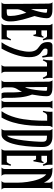

<svg xmlns="http://www.w3.org/2000/svg" viewBox="906 -1630 724 2577"><g transform="rotate(90 1268.5 -342.0)"><path d="M195.8 -442.9Q207.5 -404.3 220.5 -364Q233.4 -323.7 243.9 -282.7Q254.4 -241.7 261.2 -200.4Q268.1 -159.2 268.1 -118.7Q268.1 -110.4 267.6 -100.8Q267.1 -91.3 266.1 -82.5Q264.6 -71.3 259.8 -56.9Q254.9 -42.5 246.6 -29.8Q238.3 -17.1 226.8 -8.5Q215.3 0 201.7 0H10.3Q22.9 -4.9 28.1 -17.6Q33.2 -30.3 33.2 -43Q33.2 -190.9 31.7 -337.4Q30.3 -483.9 28.8 -631.8Q28.8 -646 25.1 -660.2Q21.5 -674.3 10.3 -683.6H97.2Q117.7 -683.6 140.1 -681.9Q162.6 -680.2 181.6 -672.6Q200.7 -665 212.9 -649.9Q225.1 -634.8 225.1 -608.4Q225.1 -588.9 222.4 -567.6Q219.7 -546.4 215.6 -525.1Q211.4 -503.9 206.1 -482.9Q200.7 -461.9 195.8 -442.9ZM105.5 -70.3Q112.8 -70.3 126.7 -69.8Q140.6 -69.3 155 -70.6Q169.4 -71.8 180.4 -75.9Q191.4 -80.1 192.4 -89.8Q193.4 -98.1 193.8 -106.7Q194.3 -115.2 194.3 -123.5Q194.3 -150.4 190.7 -177Q187 -203.6 180.9 -229.7Q174.8 -255.9 167.2 -281.5Q159.7 -307.1 151.9 -333Q142.1 -314.9 133.5 -300Q125 -285.2 118.4 -269.8Q111.8 -254.4 108.2 -237.5Q104.5 -220.7 104.5 -199.2ZM102.5 -396Q107.9 -407.7 113.8 -424.1Q119.6 -440.4 125 -459Q130.4 -477.5 135.3 -497.1Q140.1 -516.6 143.8 -535.2Q147.5 -553.7 149.7 -570.3Q151.9 -586.9 151.9 -599.6Q151.9 -605 145.5 -607.7Q139.2 -610.4 130.6 -611.3Q122.1 -612.3 113.8 -612.3Q105.5 -612.3 101.6 -612.3Z M295.9 0Q307.1 -8.3 312 -20.8Q316.9 -33.2 316.9 -46.4V-639.6Q316.9 -652.3 311.5 -663.3Q306.2 -674.3 298.8 -683.6H509.3Q506.8 -652.8 509.8 -621.3Q512.7 -589.8 522.9 -560.1L505.9 -553.7Q503.4 -559.6 499.5 -569.1Q495.6 -578.6 490.2 -587.6Q484.9 -596.7 478.5 -603.5Q472.2 -610.4 464.4 -610.4H388.7V-535.6H440.9Q453.6 -535.6 460.9 -544.4Q468.3 -553.2 471.7 -564.5L486.8 -562.5L462.4 -427.7L445.3 -430.2Q445.8 -435.1 445.3 -440.7Q444.8 -446.3 443.1 -451.4Q441.4 -456.5 437.7 -460Q434.1 -463.4 427.7 -463.4H388.7V-70.3H464.4Q472.2 -70.3 478.5 -77.1Q484.9 -84 490.2 -93.3Q495.6 -102.5 499.5 -112.3Q503.4 -122.1 505.9 -127.9L522.9 -121.1Q515.1 -99.1 511.7 -75.7Q508.3 -52.2 508.3 -28.8Q508.3 -21.5 508.3 -14.2Q508.3 -6.8 509.3 0Z M651.9 -617.2Q640.6 -617.2 636.5 -607.7Q632.3 -598.1 632.3 -588.4Q632.3 -572.8 640.9 -563.2Q649.4 -553.7 662.4 -544.9Q675.3 -536.1 690.2 -525.1Q705.1 -514.2 718 -494.9Q731 -475.6 739.5 -445.3Q748 -415 748 -368.2Q748 -322.8 738.3 -274.4Q728.5 -226.1 712.4 -178Q696.3 -129.9 675.5 -84.5Q654.8 -39.1 632.8 0H547.9Q564 -21.5 579.8 -49.8Q595.7 -78.1 609.6 -110.1Q623.5 -142.1 635.5 -176.3Q647.5 -210.4 656 -244.1Q664.6 -277.8 669.4 -309.8Q674.3 -341.8 674.3 -369.1Q674.3 -400.9 668.7 -422.4Q663.1 -443.8 654.1 -458.7Q645 -473.6 633.3 -483.9Q621.6 -494.1 609.6 -502.9Q597.7 -511.7 585.9 -521Q574.2 -530.3 565.2 -543.7Q556.2 -557.1 550.5 -576.2Q544.9 -595.2 544.9 -623.5Q544.9 -635.7 547.1 -646.7Q549.3 -657.7 554.9 -665.8Q560.5 -673.8 569.6 -678.7Q578.6 -683.6 592.8 -683.6H742.2Q741.2 -647.5 744.4 -616.5Q747.6 -585.4 753.9 -549.8L733.4 -545.4Q728.5 -570.3 725.1 -584.7Q721.7 -599.1 714.1 -606.4Q706.5 -613.8 692.4 -615.5Q678.2 -617.2 651.9 -617.2Z M851.1 0Q862.8 -7.8 867.7 -20.5Q872.6 -33.2 872.6 -46.4V-610.4H834Q825.7 -610.4 819.1 -603.5Q812.5 -596.7 807.4 -587.6Q802.2 -578.6 798.3 -569.1Q794.4 -559.6 792 -553.7L776.9 -560.1Q790 -602.5 790 -649.9Q790 -666.5 788.6 -683.6H1027.3Q1023.9 -652.8 1026.9 -621.3Q1029.8 -589.8 1040 -560.1L1022.9 -553.7Q1020.5 -559.6 1016.6 -569.1Q1012.7 -578.6 1007.3 -587.6Q1002 -596.7 995.4 -603.5Q988.8 -610.4 981 -610.4H944.3V-46.4Q944.3 -33.2 949 -20.5Q953.6 -7.8 965.8 0Z M1211.9 -274.4Q1201.7 -250.5 1191.2 -234.1Q1180.7 -217.8 1171.9 -201.9Q1163.1 -186 1157.7 -166.7Q1152.3 -147.5 1152.3 -117.7V-46.4Q1152.3 -33.2 1157 -20.8Q1161.6 -8.3 1172.9 0H1058.6Q1070.8 -7.8 1075.7 -20.5Q1080.6 -33.2 1080.6 -46.4L1076.7 -631.8Q1076.7 -637.7 1075.4 -645Q1074.2 -652.3 1072 -659.4Q1069.8 -666.5 1066.2 -672.9Q1062.5 -679.2 1058.1 -683.6H1145Q1165.5 -683.6 1188 -681.6Q1210.4 -679.7 1229 -672.4Q1247.6 -665 1259.8 -649.9Q1272 -634.8 1272 -608.4Q1272 -560.1 1264.9 -508.5Q1257.8 -457 1249.5 -409.7Q1265.1 -370.6 1273.9 -331.3Q1282.7 -292 1287.1 -252Q1291.5 -211.9 1292.5 -171.4Q1293.5 -130.9 1293.5 -89.8Q1293.5 -81.5 1293 -67.6Q1292.5 -53.7 1293.5 -39.8Q1294.4 -25.9 1298.6 -14.6Q1302.7 -3.4 1312.5 0H1237.8Q1231.4 0 1228 -8.1Q1224.6 -16.1 1223.1 -26.4Q1221.7 -36.6 1221.4 -46.4Q1221.2 -56.2 1221.2 -60.1Q1221.2 -113.8 1220.5 -167.5Q1219.7 -221.2 1211.9 -274.4ZM1150.4 -315.9Q1158.2 -326.7 1165 -347.7Q1171.9 -368.7 1177.2 -395.3Q1182.6 -421.9 1186.8 -451.4Q1190.9 -481 1193.6 -509Q1196.3 -537.1 1197.8 -560.8Q1199.2 -584.5 1199.2 -599.6Q1199.2 -605.5 1192.9 -608.2Q1186.5 -610.8 1178 -611.8Q1169.4 -612.8 1161.1 -612.5Q1152.8 -612.3 1148.4 -612.3Z M1348.6 -639.6Q1348.6 -652.3 1343 -663.3Q1337.4 -674.3 1330.6 -683.6H1438.5Q1430.7 -674.3 1425.5 -663.3Q1420.4 -652.3 1420.4 -639.6V-46.4Q1420.4 -33.2 1425 -20.5Q1429.7 -7.8 1441.9 0H1327.6Q1338.9 -8.3 1343.8 -20.8Q1348.6 -33.2 1348.6 -46.4Z M1472.7 0Q1502 -41.5 1522.7 -89.1Q1543.5 -136.7 1557.9 -188.5Q1572.3 -240.2 1580.6 -294.4Q1588.9 -348.6 1593.5 -402.8Q1598.1 -457 1599.4 -510Q1600.6 -563 1600.6 -612.3Q1570.8 -611.3 1552.7 -612.5Q1534.7 -613.8 1522.7 -609.9Q1510.7 -606 1502 -593.5Q1493.2 -581.1 1482.4 -553.7L1467.8 -560.1Q1481 -602.5 1481 -649.9Q1481 -658.2 1480.5 -666.7Q1480 -675.3 1479 -683.6H1690.4Q1683.1 -674.3 1677.2 -663.3Q1671.4 -652.3 1671.4 -639.6Q1671.4 -559.6 1669.2 -476.6Q1667 -393.6 1656 -311.5Q1645 -229.5 1622.1 -150.6Q1599.1 -71.8 1558.1 0H1472.7Z M1709 0Q1720.7 -8.3 1725.3 -20.8Q1730 -33.2 1730 -46.4V-639.6Q1730 -652.3 1724.6 -663.3Q1719.2 -674.3 1711.9 -683.6H1815.4Q1881.8 -683.6 1917.7 -651.6Q1953.6 -619.6 1953.6 -551.3Q1953.6 -530.3 1952.9 -495.6Q1952.1 -460.9 1949.5 -418.2Q1946.8 -375.5 1941.9 -327.9Q1937 -280.3 1928.7 -233.9Q1920.4 -187.5 1908.2 -145Q1896 -102.5 1878.9 -70.3Q1861.8 -38.1 1838.9 -19Q1815.9 0 1786.6 0ZM1801.8 -74.7Q1812.5 -83 1822 -104.2Q1831.5 -125.5 1839.4 -155.3Q1847.2 -185.1 1853.3 -220.9Q1859.4 -256.8 1864.5 -294.9Q1869.6 -333 1873 -370.6Q1876.5 -408.2 1878.7 -441.2Q1880.9 -474.1 1882.1 -500.2Q1883.3 -526.4 1883.3 -541Q1883.3 -565.4 1879.2 -579.1Q1875 -592.8 1865.2 -599.4Q1855.5 -606 1839.8 -607.7Q1824.2 -609.4 1801.8 -610.4Z M1979 0Q1990.2 -8.3 1995.1 -20.8Q2000 -33.2 2000 -46.4V-639.6Q2000 -652.3 1994.6 -663.3Q1989.3 -674.3 1981.9 -683.6H2192.4Q2189.9 -652.8 2192.9 -621.3Q2195.8 -589.8 2206.1 -560.1L2189 -553.7Q2186.5 -559.6 2182.6 -569.1Q2178.7 -578.6 2173.3 -587.6Q2168 -596.7 2161.6 -603.5Q2155.3 -610.4 2147.5 -610.4H2071.8V-535.6H2124Q2136.7 -535.6 2144 -544.4Q2151.4 -553.2 2154.8 -564.5L2169.9 -562.5L2145.5 -427.7L2128.4 -430.2Q2128.9 -435.1 2128.4 -440.7Q2127.9 -446.3 2126.2 -451.4Q2124.5 -456.5 2120.8 -460Q2117.2 -463.4 2110.8 -463.4H2071.8V-70.3H2147.5Q2155.3 -70.3 2161.6 -77.1Q2168 -84 2173.3 -93.3Q2178.7 -102.5 2182.6 -112.3Q2186.5 -122.1 2189 -127.9L2206.1 -121.1Q2198.2 -99.1 2194.8 -75.7Q2191.4 -52.2 2191.4 -28.8Q2191.4 -21.5 2191.4 -14.2Q2191.4 -6.8 2192.4 0Z M2409.7 0Q2421.9 -8.3 2427 -20.3Q2432.1 -32.2 2432.1 -46.4V-223.1Q2432.1 -247.1 2429.7 -280Q2427.2 -313 2421.9 -349.9Q2416.5 -386.7 2407.7 -424.6Q2398.9 -462.4 2386.7 -496.3Q2374.5 -530.3 2358.2 -557.4Q2341.8 -584.5 2320.8 -600.1V-46.4Q2320.8 -33.2 2325.4 -20.5Q2330.1 -7.8 2342.3 0H2228Q2239.3 -8.3 2244.1 -20.8Q2249 -33.2 2249 -46.4V-639.6Q2249 -652.3 2243.7 -663.3Q2238.3 -674.3 2231 -683.6H2248Q2285.6 -683.6 2312.7 -678.2Q2339.8 -672.9 2360.6 -659.9Q2381.3 -647 2398.2 -625Q2415 -603 2432.1 -569.3V-639.6Q2432.1 -652.3 2426.5 -663.3Q2420.9 -674.3 2413.1 -683.6H2521.5Q2514.6 -674.3 2509 -663.3Q2503.4 -652.3 2503.4 -639.6V-46.4Q2503.4 -33.2 2508.3 -20.5Q2513.2 -7.8 2524.9 0Z"/></g></svg>

Font: XAYAX
Style: Regular
Weight: 400
Designer: Peter Wiegel
Foundry: Peter Wiegel
Version: Version 1.000 2009 initial release